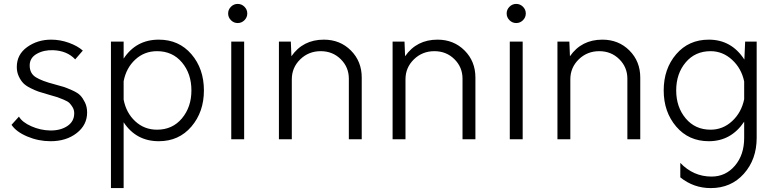

<svg xmlns="http://www.w3.org/2000/svg" viewBox="-20 -713 3974 983"><path d="M239 10Q177 10 120 -14Q63 -38 39 -74L77 -116Q94 -87 140.5 -66.5Q187 -46 236 -45Q289 -44 324.5 -67.5Q360 -91 360 -133Q360 -150 352 -163.5Q344 -177 335.5 -185.5Q327 -194 305.5 -203Q284 -212 273.5 -215.5Q263 -219 234 -227Q227 -229 224 -230Q195 -238 177.5 -244Q160 -250 136 -262Q112 -274 99 -287.5Q86 -301 76 -322.5Q66 -344 66 -370Q66 -434 119 -472Q172 -510 242 -510Q288 -510 332.5 -494Q377 -478 404 -454L365 -409Q324 -453 253 -456Q205 -458 168.5 -437.5Q132 -417 132 -378Q132 -337 163.5 -317.5Q195 -298 257 -282Q291 -273 306.5 -268Q322 -263 350 -250.5Q378 -238 391 -224.5Q404 -211 415 -188.5Q426 -166 426 -137Q426 -73 372.5 -31.5Q319 10 239 10Z M793 -510Q896 -510 960 -435.5Q1024 -361 1024 -250Q1024 -140 960 -65Q896 10 793 10Q677 10 613 -87V250H548V-500H613V-413Q677 -510 793 -510ZM784 -49Q863 -49 911.5 -107Q960 -165 960 -250Q960 -336 911.5 -393.5Q863 -451 784 -451Q719 -451 672.5 -408Q626 -365 613 -297V-203Q626 -135 672.5 -92Q719 -49 784 -49Z M1231.5 -609.5Q1217 -595 1197 -595Q1177 -595 1162.5 -609.5Q1148 -624 1148 -644Q1148 -664 1162.5 -678.5Q1177 -693 1197 -693Q1217 -693 1231.5 -678.5Q1246 -664 1246 -644Q1246 -624 1231.5 -609.5ZM1164 0V-500H1230V0Z M1638 -510Q1721 -510 1776.5 -454.5Q1832 -399 1832 -316V0H1766V-310Q1766 -369 1724.5 -410Q1683 -451 1622 -451Q1560 -451 1517 -409Q1474 -367 1474 -307V0H1408V-500H1469L1472 -425Q1531 -510 1638 -510Z M2220 -510Q2303 -510 2358.5 -454.5Q2414 -399 2414 -316V0H2348V-310Q2348 -369 2306.5 -410Q2265 -451 2204 -451Q2142 -451 2099 -409Q2056 -367 2056 -307V0H1990V-500H2051L2054 -425Q2113 -510 2220 -510Z M2657.5 -609.5Q2643 -595 2623 -595Q2603 -595 2588.5 -609.5Q2574 -624 2574 -644Q2574 -664 2588.5 -678.5Q2603 -693 2623 -693Q2643 -693 2657.5 -678.5Q2672 -664 2672 -644Q2672 -624 2657.5 -609.5ZM2590 0V-500H2656V0Z M3064 -510Q3147 -510 3202.5 -454.5Q3258 -399 3258 -316V0H3192V-310Q3192 -369 3150.5 -410Q3109 -451 3048 -451Q2986 -451 2943 -409Q2900 -367 2900 -307V0H2834V-500H2895L2898 -425Q2957 -510 3064 -510Z M3795 -500H3854V-7Q3854 103 3788.5 176.5Q3723 250 3619 250Q3531 250 3463 195V121Q3530 191 3623 191Q3695 191 3742.5 135.5Q3790 80 3790 -7V-90Q3723 10 3609 10Q3506 10 3442 -65Q3378 -140 3378 -250Q3378 -361 3442 -435.5Q3506 -510 3609 -510Q3725 -510 3791 -408ZM3618 -49Q3681 -49 3728.5 -93Q3776 -137 3790 -205V-296Q3776 -363 3728 -407Q3680 -451 3618 -451Q3539 -451 3490.5 -393.5Q3442 -336 3442 -250Q3442 -165 3490.5 -107Q3539 -49 3618 -49Z"/></svg>

Font: Orkney Light
Style: Regular
Weight: 300
Designer: Samuel Oakes and Alfredo Marco Pradil
Foundry: Alfredo Marco Pradil
Version: 1.0; ttfautohint (v1.5)